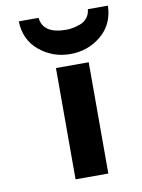

<svg xmlns="http://www.w3.org/2000/svg" viewBox="-80 -747 594 802"><g transform="rotate(-10 217.0 -345.5)"><path d="M56 -691H140Q147 -622 246 -622Q259 -622 272.5 -624.5Q286 -627 304 -633Q322 -639 334.5 -654Q347 -669 349 -691H434Q432 -612 376 -565.5Q320 -519 245 -519Q171 -519 114.5 -565.5Q58 -612 56 -691ZM175 0V-472H314V0Z"/></g></svg>

Font: Coval
Style: Heavy
Weight: 900
Foundry: Context Ltd
Version: Version 001.000